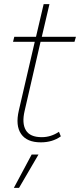

<svg xmlns="http://www.w3.org/2000/svg" viewBox="-20 -678 387 928"><path d="M177 10Q110 10 82 -30.5Q54 -71 71 -144L148 -476H43L49 -500H154L191 -658H219L182 -500H347L340 -476H176L99 -142Q85 -82 105 -48.5Q125 -15 182 -15Q226 -15 265 -41L274 -19Q234 10 177 10ZM166 69 72 230H47L133 69Z"/></svg>

Font: Prodigy Sans ExtraLight
Style: Italic
Weight: 200
Italic angle: -13°
Designer: Wei Huang
Foundry: Wei Huang
Version: Version 1.003; ttfautohint (v1.8.3)